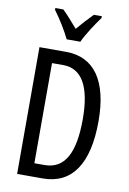

<svg xmlns="http://www.w3.org/2000/svg" viewBox="-101 -1004 718 1065"><g transform="rotate(10 258.0 -471.5)"><path d="M214 -783H291C312 -829 354 -892 384 -933V-943H339C305 -908 287 -889 253 -849C223 -883 192 -920 167 -943H122V-933C157 -886 193 -827 214 -783ZM467 -366C467 -593 382 -714 223 -714H73V0H217C381 0 467 -125 467 -366ZM379 -362C379 -172 328 -75 214 -75H157V-639H220C325 -639 379 -546 379 -362Z"/></g></svg>

Font: Noto Sans Sinhala ExtraCondensed
Style: Regular
Weight: 400
Width: 2
Designer: Jelle Bosma - Monotype Design Team
Foundry: Monotype Imaging Inc.
Version: Version 2.006